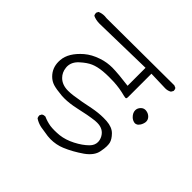

<svg xmlns="http://www.w3.org/2000/svg" viewBox="-132 -676 764 764"><g transform="rotate(45 250.0 -294.0)"><path d="M463.4 -363.3Q463.4 -374.5 454.8 -383.1Q446.3 -391.6 433.6 -393.6Q431.2 -394 428.7 -394Q418 -394 410.2 -386.2Q400.4 -376.5 400.4 -364.3Q400.4 -350.1 413.1 -337.4Q421.9 -328.6 434.6 -326.7Q439.9 -326.7 442.4 -327.9Q444.8 -329.1 445.8 -329.6Q446.8 -330.1 447.8 -330.6Q449.7 -332 451.2 -334Q459.5 -342.3 462.9 -357.4Q463.4 -360.4 463.4 -363.3ZM243.2 -44.4Q275.4 -44.4 303.7 -56.2Q340.3 -71.3 378.4 -97.7Q412.6 -122.1 418 -151.4Q421.9 -170.9 421.9 -182.4Q421.9 -193.8 420.4 -200.7Q416.5 -216.8 399.7 -233.9Q382.8 -251 350.1 -253.4Q341.3 -253.9 332.5 -253.9Q304.2 -253.9 272 -247.6Q227.1 -237.8 184.1 -231.9Q169.4 -230 156.7 -230Q123.5 -230 104 -249.5Q88.4 -265.1 85.9 -288.6Q85.4 -292 85.4 -294.9Q85.4 -321.3 108.4 -342Q131.3 -362.8 150.9 -371.3Q170.4 -379.9 199.7 -382.8Q216.8 -384.3 232.4 -384.3Q248 -384.3 260.3 -383.8Q293.9 -382.3 328.6 -373Q334.5 -371.6 337.4 -371.6Q340.3 -371.6 341.3 -372.6Q343.3 -374.5 343.3 -381.3Q343.3 -383.3 343.3 -385.3V-512.7L423.8 -510.3Q437.5 -510.3 448.7 -517.1L454.1 -526.4Q454.1 -527.3 454.1 -528.3Q454.1 -535.2 450.7 -540L440.4 -544.4L61.5 -542.5Q54.7 -543.5 48.8 -543.5Q33.7 -543.5 20.5 -537.6Q16.1 -528.8 16.1 -528.8Q16.1 -520.5 19.5 -515.1Q35.6 -507.3 57.1 -507.3Q57.6 -507.3 310.1 -512.7V-411.6Q276.4 -416 258.3 -417.5Q230 -419.9 216.3 -419.9Q202.6 -419.9 187.5 -417.7Q172.4 -415.5 155.8 -409.7Q122.1 -398.4 98.6 -378.4Q51.8 -337.9 48.3 -294.9Q47.9 -290 47.9 -285.2Q47.9 -249.5 72.3 -225.1Q85 -212.4 101.8 -207Q118.7 -201.7 152.8 -198.7Q160.2 -198.2 167.5 -198.2Q196.3 -198.2 231.9 -206.1Q279.8 -217.3 316.4 -221.7Q322.8 -222.2 328.6 -222.2Q363.3 -222.2 378.4 -195.3Q385.3 -182.6 385.3 -169.9Q385.3 -151.9 370.6 -137.2Q350.6 -117.2 319.3 -101.1Q288.1 -85 257.8 -81.5Q243.2 -80.1 230.2 -80.1Q217.3 -80.1 206.5 -81.5Q185.1 -85 165.5 -93.8Q164.6 -93.8 163.6 -93.8Q155.8 -93.8 149.9 -89.8L145 -80.6Q145 -71.8 148.9 -66.4Q164.6 -56.2 183.1 -52.2Q205.1 -48.3 227.1 -45.4Q235.4 -44.4 243.2 -44.4Z"/></g></svg>

Font: NaikaiFont
Style: ExtraLight
Weight: 200
Version: Version 1.89